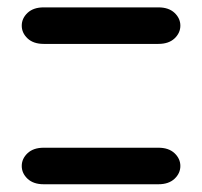

<svg xmlns="http://www.w3.org/2000/svg" viewBox="-20 -631 540 513"><path d="M96.7 -138.7H403.3Q430.7 -138.7 446.3 -153.3Q461.9 -168 461.9 -187.5Q461.9 -207 446.3 -221.7Q430.7 -236.3 403.3 -236.3H96.7Q69.3 -236.3 53.7 -221.7Q38.1 -207 38.1 -187.5Q38.1 -168 53.7 -153.3Q69.3 -138.7 96.7 -138.7ZM96.7 -513.7H403.3Q430.7 -513.7 446.3 -528.3Q461.9 -543 461.9 -562.5Q461.9 -582 446.3 -596.7Q430.7 -611.3 403.3 -611.3H96.7Q69.3 -611.3 53.7 -596.7Q38.1 -582 38.1 -562.5Q38.1 -543 53.7 -528.3Q69.3 -513.7 96.7 -513.7Z"/></svg>

Font: Workbench
Style: Regular
Weight: 400
Designer: Jens Kutilek
Foundry: Jens Kutilek
Version: Version 2.001